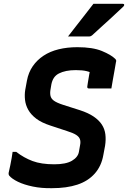

<svg xmlns="http://www.w3.org/2000/svg" viewBox="-20 -966 670 1005"><path d="M385 -719Q465 -719 513.5 -699Q562 -679 583 -658Q587 -654 588 -650Q589 -646 587 -641Q584 -621 579.5 -597.5Q575 -574 571 -550Q567 -526 563 -503Q534 -503 504 -503Q474 -503 445 -503Q440 -503 438 -506Q436 -509 437 -514Q438 -524 440 -534Q442 -544 443.5 -555Q445 -566 447.5 -578.5Q450 -591 453 -607L479 -575Q456 -588 434 -593.5Q412 -599 377 -599Q349 -599 327 -594.5Q305 -590 288.5 -581.5Q272 -573 262.5 -559Q253 -545 249 -525L245 -501Q241 -481 244 -465.5Q247 -450 262 -439Q277 -428 311 -417L399 -389Q442 -375 470 -356Q498 -337 513 -314Q528 -291 531.5 -263Q535 -235 530 -203L521 -155Q511 -97 476 -57.5Q441 -18 385 0.5Q329 19 252 19Q198 20 152 10.5Q106 1 74 -14.5Q42 -30 28 -47Q26 -50 25.5 -52.5Q25 -55 25 -60Q30 -82 34 -101.5Q38 -121 41 -138.5Q44 -156 46 -171H65Q105 -140 150.5 -123Q196 -106 264 -106Q325 -106 356.5 -124.5Q388 -143 393 -171L399 -205Q403 -224 398.5 -237Q394 -250 378.5 -260Q363 -270 331 -280L243 -309Q197 -324 169.5 -345Q142 -366 128 -391Q114 -416 111 -443Q108 -470 112 -495L121 -544Q129 -587 151.5 -619.5Q174 -652 208 -674.5Q242 -697 287 -708Q332 -719 385 -719ZM469 -946Q507 -946 528.5 -946Q550 -946 570.5 -946Q591 -946 623 -946Q629 -946 630 -941.5Q631 -937 626 -932Q604 -911 586.5 -895Q569 -879 552.5 -863.5Q536 -848 514.5 -829Q493 -810 462 -781Q460 -779 455.5 -777Q451 -775 445 -775Q423 -775 405 -775Q387 -775 370 -775Q353 -775 336 -775Q360 -806 381 -833Q402 -860 424 -888Q446 -916 469 -946Z"/></svg>

Font: RecMonoLinear Nerd Font Mono
Style: Bold Italic
Weight: 700
Italic angle: -10°
Monospace: yes
Version: Version 1.085; ttfautohint (v1.8.4.7-5d5b);Nerd Fonts 3.2.1